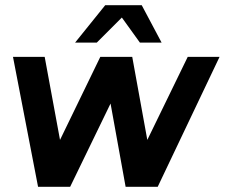

<svg xmlns="http://www.w3.org/2000/svg" viewBox="-20 -719 895 739"><path d="M250 0H126.5L30 -500H152L211 -180.5L366 -500H489L547 -180.5L702.5 -500H825L587 0H463.5L405.5 -320.5ZM525.5 -699 602 -555H518.5L449 -651.5L352.5 -555H269L385 -699Z"/></svg>

Font: Urbanist
Style: Bold Italic
Weight: 700
Italic angle: -8°
Designer: Corey Hu
Foundry: Corey Hu
Version: Version 1.330; ttfautohint (v1.8.4.7-5d5b)